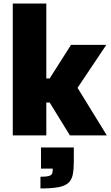

<svg xmlns="http://www.w3.org/2000/svg" viewBox="-20 -763 628 1082"><path d="M52 0V-743H241V-321H260L380 -510H579L417 -268L582 0H374L260 -185H241V0ZM208 299V233Q238 233 252.5 229.5Q267 226 272 218Q277 210 277 196V187H211V68H396V146Q396 191 390 221Q384 251 365 268Q346 285 308.5 292Q271 299 208 299Z"/></svg>

Font: Saira Thin ExtraBold
Style: Regular
Weight: 800
Version: Version 1.101